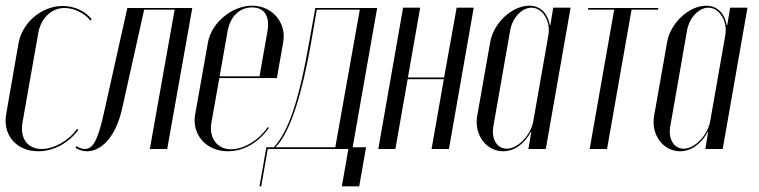

<svg xmlns="http://www.w3.org/2000/svg" viewBox="-22 -523 2666 674"><path d="M43 -371 0 -124C-14 -50 35 8 112 8C166 8 218 -20 253 -67L248 -70C218 -28 167 0 124 0C75 0 47 -38 57 -93L112 -405C121 -459 158 -495 205 -495C238 -495 276 -476 295 -451L300 -455C278 -484 239 -502 198 -502C124 -502 56 -444 43 -371Z M243 -4C256 4 269 8 284 8C329 8 383 -35 407 -143L484 -489H591L504 0H565L653 -495H425L342 -123C320 -25 303 0 275 0C266 0 256 -4 246 -10Z M708 -374 663 -121C651 -50 702 8 778 8C833 8 885 -22 922 -74L918 -77C887 -31 834 1 789 1C740 1 711 -39 720 -92L748 -249H950L972 -374C985 -443 934 -503 863 -503C792 -503 720 -443 708 -374ZM749 -255 777 -414C786 -465 819 -497 863 -497C906 -497 926 -466 917 -414L889 -255Z M895 131 918 0H1201L1178 131H1239L1263 -6H1216L1302 -495H1085L1065 -384C1028 -169 990 -60 939 -6H913L889 131ZM945 -6C1001 -62 1041 -209 1070 -373L1090 -489H1241L1155 -6Z M1393 -496 1306 0H1366L1409 -245H1536L1493 0H1554L1641 -496H1581L1537 -251H1410L1453 -496Z M1833 0H1894L1981 -496H1920L1910 -435H1908C1900 -479 1873 -503 1836 -503C1776 -503 1711 -443 1699 -376L1653 -115C1642 -50 1685 8 1744 8C1782 8 1818 -16 1842 -61H1843ZM1903 -399 1850 -97C1841 -48 1796 -1 1757 -1C1722 -1 1702 -36 1710 -80L1769 -417C1777 -461 1810 -496 1844 -496C1883 -496 1912 -448 1903 -399Z M2289 -495H2043L2042 -489H2134L2048 0H2109L2195 -489H2288Z M2454 0H2515L2602 -496H2541L2531 -435H2529C2521 -479 2494 -503 2457 -503C2397 -503 2332 -443 2320 -376L2274 -115C2263 -50 2306 8 2365 8C2403 8 2439 -16 2463 -61H2464ZM2524 -399 2471 -97C2462 -48 2417 -1 2378 -1C2343 -1 2323 -36 2331 -80L2390 -417C2398 -461 2431 -496 2465 -496C2504 -496 2533 -448 2524 -399Z"/></svg>

Font: Moniqa Ita Display
Style: Italic
Weight: 400
Italic angle: -10°
Designer: Rajesh Rajput
Foundry: Rajesh Rajput
Version: Version 1.000